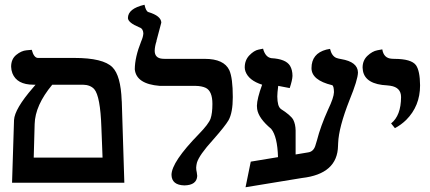

<svg xmlns="http://www.w3.org/2000/svg" viewBox="-20 -770 1811 809"><path d="M329.1 -413.1H200.2Q127.9 -326.2 126 -247.1L122.1 -106H412.1Q411.1 -127 409.7 -169.4Q408.2 -212.4 407.2 -232.9Q402.8 -364.7 377 -394.5Q360.4 -412.6 329.1 -413.1ZM30.8 0 39.1 -264.2Q41.5 -311 119.1 -400.4Q125 -407.2 129.9 -413.1H121.1Q51.3 -413.1 32.2 -461.4Q27.3 -474.6 26.9 -488.8Q26.9 -521 48.3 -538.6Q69.8 -556.2 91.8 -558.1L113.8 -560.1Q122.6 -526.9 139.2 -525.9H293Q414.6 -525.9 453.6 -486.8Q488.8 -451.7 492.7 -346.7Q492.7 -343.3 493.2 -340.8L503.9 0Z M631.8 -556.2Q631.8 -525.4 663.6 -522.5Q668.9 -522 674.8 -522H842.8Q923.8 -522 946.3 -474.1Q960.9 -441.4 960.9 -360.8Q960.9 -295.4 942.9 -263.2Q928.7 -238.8 877.9 -181.2Q818.8 -116.2 809.6 -84Q807.1 -73.2 806.6 -64Q806.6 -53.2 809.1 -43.9Q811 -32.2 811 -28.8Q809.1 10.3 756.8 11.2Q703.6 9.8 702.6 -33.2Q703.1 -87.4 817.9 -205.1Q858.9 -247.1 867.2 -270Q875 -293 875 -332Q875 -386.2 846.7 -399.9Q830.1 -407.7 803.7 -408.2H652.8Q554.2 -416 547.9 -478Q548.3 -529.3 574.7 -595.2Q583.5 -615.2 584 -629.9Q583 -649.9 566.9 -654.8Q520 -674.3 519 -693.8Q519 -733.9 588.9 -750Q594.7 -722.7 605 -719.2Q658.7 -703.1 659.7 -674.8L639.2 -597.7L639.6 -597.2Q632.3 -575.2 631.8 -556.2Z M1278.3 -127.9Q1299.8 -130.9 1308.1 -154.3Q1311 -163.1 1315.4 -178.2Q1330.6 -237.8 1362.3 -308.1Q1386.7 -358.9 1387.2 -381.8Q1386.7 -408.7 1379.4 -411.1Q1292.5 -432.1 1292.5 -482.9Q1292.5 -544.4 1355 -561Q1370.1 -564 1370.6 -564Q1377.9 -533.7 1397.5 -525.9Q1405.8 -522.9 1417.5 -521Q1487.3 -509.3 1488.3 -464.8Q1487.8 -434.1 1452.6 -348.1Q1407.2 -232.9 1404.8 -167Q1404.8 -161.1 1404.3 -155.8Q1402.3 -37.1 1252.4 -20Q1217.3 -14.2 1133.3 -0.5Q1049.3 13.2 1014.6 19L1036.6 -88.9L1151.4 -107.9Q1148.9 -194.8 1122.6 -227.1Q1069.3 -271.5 1063.5 -310.5Q1062.5 -317.9 1062.5 -324.2Q1063 -354.5 1084.5 -413.1Q1027.8 -431.2 1014.2 -469.2Q1011.2 -478 1011.2 -485.8Q1011.2 -516.6 1030.8 -536.9Q1050.3 -557.1 1069.3 -561L1088.4 -564.9Q1098.1 -528.8 1123.5 -524.9Q1184.6 -521.5 1202.1 -492.7Q1212.4 -475.1 1212.4 -450.2Q1211.9 -432.6 1200.7 -398.9Q1176.3 -403.8 1152.3 -408.2Q1148.4 -377.9 1148.4 -363.8Q1148.9 -321.8 1162.6 -312H1161.6Q1205.6 -284.2 1215.8 -265.1Q1225.1 -246.6 1225.6 -220.2V-119.1Q1234.4 -120.6 1252 -123.5Q1269.5 -126.5 1278.3 -127.9Z M1644 -230 1627.9 -250Q1669.4 -282.7 1669.9 -360.8Q1669.9 -401.9 1624.5 -408.7Q1618.2 -409.7 1611.8 -410.2Q1520 -414.6 1509.3 -471.2Q1508.3 -478.5 1507.8 -484.9Q1507.8 -515.6 1528.3 -534.9Q1548.8 -554.2 1569.8 -558.1L1590.8 -562Q1596.7 -524.4 1630.9 -522.5Q1635.3 -522.5 1641.1 -522Q1713.4 -522 1732.9 -495.1Q1749.5 -471.2 1750 -410.2Q1750 -323.2 1691.4 -264.6Q1670.4 -244.1 1644 -230Z"/></svg>

Font: Linux Libertine O
Style: Bold
Weight: 700
Designer: Philipp H. Poll
Foundry: Philipp H. Poll
Version: Version 5.0.0